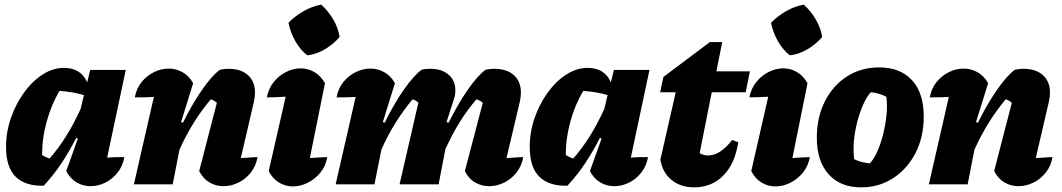

<svg xmlns="http://www.w3.org/2000/svg" viewBox="-20 -793 4570 826"><path d="M168 6Q89 8 47.5 -32.5Q6 -73 6 -161Q6 -225 27 -285.5Q48 -346 83.5 -395Q119 -444 163.5 -472.5Q208 -501 255 -501Q328 -501 355 -439L368 -492H521L441 -115Q478 -118 515 -117Q508 -78 485.5 -50Q463 -22 432.5 -7Q402 8 369 8Q338 8 310 -8Q282 -24 265 -57L315 -197L308 -200Q279 -143 245 -91.5Q211 -40 168 6ZM161 -126Q177 -116 193 -111Q268 -195 327 -325L341 -384Q293 -398 236 -402Q202 -345 181.5 -272.5Q161 -200 161 -126Z M556 0 642 -376Q615 -374 560 -374Q567 -413 589.5 -440.5Q612 -468 643 -483Q674 -498 706 -498Q737 -498 765 -482.5Q793 -467 811 -435L759 -268L767 -265Q806 -344 848.5 -405.5Q891 -467 926 -493Q946 -497 963 -497Q1017 -497 1047 -469.5Q1077 -442 1077 -395Q1077 -375 1072 -354L1016 -113Q1042 -114 1057 -115.5Q1072 -117 1088 -117Q1081 -78 1058.5 -50Q1036 -22 1005 -7Q974 8 941 8Q909 8 881.5 -8Q854 -24 837 -57L913 -351Q901 -361 887 -366Q848 -320 814.5 -266.5Q781 -213 752 -149L723 0Z M1388 -117Q1381 -78 1358 -50Q1335 -22 1303.5 -6.5Q1272 9 1240 9Q1208 9 1180.5 -7.5Q1153 -24 1136 -57L1209 -377Q1188 -376 1168.5 -375Q1149 -374 1128 -374Q1135 -412 1157.5 -440Q1180 -468 1211 -483.5Q1242 -499 1274 -499Q1305 -499 1332.5 -483Q1360 -467 1378 -435L1313 -113Q1350 -116 1388 -117ZM1362 -773Q1392 -746 1413.5 -709.5Q1435 -673 1441 -634Q1416 -604 1378.5 -581.5Q1341 -559 1302 -555Q1272 -578 1250.5 -616Q1229 -654 1221 -695Q1248 -723 1285 -744.5Q1322 -766 1362 -773Z M1424 0 1510 -376Q1483 -374 1428 -374Q1435 -413 1457.5 -440.5Q1480 -468 1511 -483Q1542 -498 1574 -498Q1605 -498 1633 -482.5Q1661 -467 1679 -435L1627 -268L1635 -265Q1674 -345 1716.5 -406Q1759 -467 1794 -493Q1805 -496 1814.5 -496.5Q1824 -497 1832 -497Q1880 -497 1909.5 -472Q1939 -447 1939 -405Q1939 -395 1937.5 -385Q1936 -375 1932 -364L1901 -268L1910 -265Q1949 -344 1991.5 -405.5Q2034 -467 2069 -493Q2090 -497 2106 -497Q2161 -497 2191 -469.5Q2221 -442 2221 -395Q2221 -375 2216 -354L2159 -113Q2185 -114 2199.5 -115.5Q2214 -117 2231 -117Q2224 -78 2201.5 -50Q2179 -22 2148 -7Q2117 8 2084 8Q2052 8 2024 -8Q1996 -24 1980 -57L2057 -351Q2045 -361 2030 -366Q1990 -320 1957 -266.5Q1924 -213 1896 -151L1867 0H1699L1780 -352Q1769 -361 1755 -366Q1715 -318 1681.5 -264.5Q1648 -211 1621 -150L1591 0Z M2421 6Q2342 8 2300.5 -32.5Q2259 -73 2259 -161Q2259 -225 2280 -285.5Q2301 -346 2336.5 -395Q2372 -444 2416.5 -472.5Q2461 -501 2508 -501Q2581 -501 2608 -439L2621 -492H2774L2694 -115Q2731 -118 2768 -117Q2761 -78 2738.5 -50Q2716 -22 2685.5 -7Q2655 8 2622 8Q2591 8 2563 -8Q2535 -24 2518 -57L2568 -197L2561 -200Q2532 -143 2498 -91.5Q2464 -40 2421 6ZM2414 -126Q2430 -116 2446 -111Q2521 -195 2580 -325L2594 -384Q2546 -398 2489 -402Q2455 -345 2434.5 -272.5Q2414 -200 2414 -126Z M2966 13Q2908 13 2869 -19Q2830 -51 2821 -106L2887 -396H2820L2834 -462L3034 -612H3087L3062 -486H3206L3188 -396H3042L2990 -134Q3008 -124 3026 -124Q3078 -124 3130 -191L3156 -181Q3142 -89 3092 -38Q3042 13 2966 13Z M3464 -117Q3457 -78 3434 -50Q3411 -22 3379.5 -6.5Q3348 9 3316 9Q3284 9 3256.5 -7.5Q3229 -24 3212 -57L3285 -377Q3264 -376 3244.5 -375Q3225 -374 3204 -374Q3211 -412 3233.5 -440Q3256 -468 3287 -483.5Q3318 -499 3350 -499Q3381 -499 3408.5 -483Q3436 -467 3454 -435L3389 -113Q3426 -116 3464 -117ZM3438 -773Q3468 -746 3489.5 -709.5Q3511 -673 3517 -634Q3492 -604 3454.5 -581.5Q3417 -559 3378 -555Q3348 -578 3326.5 -616Q3305 -654 3297 -695Q3324 -723 3361 -744.5Q3398 -766 3438 -773Z M3685 13Q3595 13 3544.5 -43.5Q3494 -100 3494 -201Q3494 -288 3528.5 -356.5Q3563 -425 3623.5 -464Q3684 -503 3762 -503Q3853 -503 3903.5 -448Q3954 -393 3954 -292Q3954 -204 3919 -135.5Q3884 -67 3823 -27Q3762 13 3685 13ZM3722 -90Q3740 -109 3755 -143Q3770 -177 3780 -218Q3790 -259 3794 -300.5Q3798 -342 3793 -377Q3777 -385 3760 -390Q3743 -395 3726 -396Q3708 -376 3693 -342Q3678 -308 3667.5 -267Q3657 -226 3653.5 -184.5Q3650 -143 3655 -108Q3683 -94 3722 -90Z M3976 0 4062 -376Q4035 -374 3980 -374Q3987 -413 4009.5 -440.5Q4032 -468 4063 -483Q4094 -498 4126 -498Q4157 -498 4185 -482.5Q4213 -467 4231 -435L4179 -268L4187 -265Q4226 -344 4268.5 -405.5Q4311 -467 4346 -493Q4366 -497 4383 -497Q4437 -497 4467 -469.5Q4497 -442 4497 -395Q4497 -375 4492 -354L4436 -113Q4462 -114 4477 -115.5Q4492 -117 4508 -117Q4501 -78 4478.5 -50Q4456 -22 4425 -7Q4394 8 4361 8Q4329 8 4301.5 -8Q4274 -24 4257 -57L4333 -351Q4321 -361 4307 -366Q4268 -320 4234.5 -266.5Q4201 -213 4172 -149L4143 0Z"/></svg>

Font: Piazzolla ExtraBold
Style: Italic
Weight: 800
Italic angle: -11.3°
Designer: Juan Pablo del Peral
Foundry: Huerta Tipografica
Version: Version 1.330